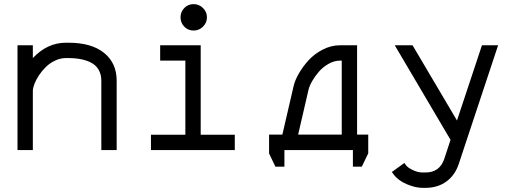

<svg xmlns="http://www.w3.org/2000/svg" viewBox="-20 -716 2440 916"><path d="M463.4 -331.5Q463.4 -356.4 454.3 -375.7Q445.3 -395 430.4 -406.7Q415.5 -418.5 394.8 -425.8Q374 -433.1 352.5 -436Q331.1 -439 306.6 -439H294.4Q268.6 -439 243.4 -427.2Q218.3 -415.5 199.5 -397.2Q180.7 -378.9 166.3 -357.4Q151.9 -335.9 144.3 -315.9Q136.7 -295.9 136.7 -281.7V0H63.5V-500H136.7V-439Q205.6 -512.2 294.4 -512.2H306.6Q416.5 -512.2 476.6 -463.6Q536.6 -415 536.6 -331.5V0H463.4Z M744.1 -500H937.5V-73.2H1100.1V0H700.2V-73.2H864.3V-426.8H744.1ZM903.8 -696.3Q929.7 -696.3 948.5 -677.7Q967.3 -659.2 967.3 -633.3Q967.3 -607.4 948.5 -588.9Q929.7 -570.3 903.8 -570.3Q877.4 -570.3 859.4 -588.6Q841.3 -606.9 841.3 -633.3Q841.3 -659.7 859.4 -678Q877.4 -696.3 903.8 -696.3Z M1610.4 -73.7V-426.8H1602.1Q1574.7 -426.8 1547.9 -411.6Q1521 -396.5 1501.7 -374.3Q1482.4 -352.1 1469.2 -328.9Q1456.1 -305.7 1451.7 -287.1L1402.3 -73.7ZM1380.4 -303.7Q1386.7 -332.5 1405.8 -365.5Q1424.8 -398.4 1452.6 -429Q1480.5 -459.5 1520.3 -479.7Q1560.1 -500 1602.1 -500H1683.6V-73.7H1736.8V15.6L1706.1 79.1H1663.6V0H1336.9V79.1H1293.9L1263.7 16.1V-73.7H1327.1Z M2168.9 65.4Q2150.9 120.1 2109.4 150.1Q2067.9 180.2 2010.3 180.2H1995.6Q1961.4 180.2 1920.2 162.6Q1878.9 145 1856.9 114.7L1849.6 104.5L1909.2 61.5L1916.5 71.8Q1925.3 84 1949.7 95.5Q1974.1 106.9 1995.6 106.9H2010.3Q2077.6 106.9 2099.6 42L2129.4 -48.8L1863.3 -500H1948.2L2160.2 -141.1L2279.3 -500H2356.4Z"/></svg>

Font: Anka/Coder
Style: Regular
Weight: 400
Monospace: yes
Version: Version 001.100